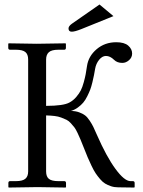

<svg xmlns="http://www.w3.org/2000/svg" viewBox="-20 -841 642 862"><path d="M426.8 -820.8 489.3 -768.6 345.2 -710.4Q315.9 -698.7 302.2 -698.7Q287.6 -698.7 287.6 -713.4Q287.6 -723.6 302.7 -734.4ZM582.5 1 510.3 0Q493.2 0 478.5 -4.9Q463.9 -9.8 452.1 -16.8Q440.4 -23.9 429.2 -37.1Q418 -50.3 409.4 -63Q400.9 -75.7 390.9 -96.7Q380.9 -117.7 373.5 -135Q366.2 -152.3 355.5 -179.7Q346.2 -203.1 341.3 -214.8Q336.4 -226.6 328.4 -243.7Q320.3 -260.7 314.2 -268.8Q308.1 -276.9 298.3 -287.6Q288.6 -298.3 278.6 -303.2Q268.6 -308.1 254.9 -313.2Q241.2 -318.4 224.6 -320.3Q208 -322.3 187 -322.8V-71.3Q187 -47.9 199.7 -37.8Q212.4 -27.8 241.7 -27.8H268.1Q276.4 -27.8 276.4 -19.5V-1L274.4 1Q187.5 -1 148.4 -1L19.5 1L17.6 -1V-19.5Q17.6 -27.8 25.4 -27.8H51.8Q81.5 -27.8 94 -38.6Q106.4 -49.3 106.4 -71.3V-573.7Q106.4 -597.2 93.8 -607.4Q81.1 -617.7 51.8 -617.7H25.4Q17.1 -617.7 17.1 -626V-644.5L19 -646.5Q106 -644.5 145 -644.5L273.9 -646.5L275.9 -644.5V-626Q275.9 -617.7 268.1 -617.7H241.7Q211.9 -617.7 199.5 -606.7Q187 -595.7 187 -573.7V-365.7Q265.1 -365.7 292 -380.9Q309.1 -390.1 322.3 -405.5Q335.4 -420.9 342.8 -435.3Q350.1 -449.7 356.2 -472.2Q362.3 -494.6 364.7 -508.1Q367.2 -521.5 370.6 -544.4Q377 -588.9 413.8 -620.1Q450.7 -651.4 502 -651.4Q538.1 -651.4 555.7 -636.2Q573.2 -621.1 573.2 -600.6Q573.2 -583 559.3 -570.8Q545.4 -558.6 529.3 -558.6Q505.9 -558.6 492.2 -572.3Q474.6 -589.8 455.6 -589.8Q439 -589.8 425 -572.5Q411.1 -555.2 407.2 -532.7Q403.8 -514.2 401.9 -503.4Q399.9 -492.7 395 -472.4Q390.1 -452.1 385.3 -439.2Q380.4 -426.3 371.8 -408.9Q363.3 -391.6 353.5 -380.1Q343.8 -368.7 329.6 -358.4Q315.4 -348.1 298.8 -342.8Q318.8 -342.8 335 -336.9Q351.1 -331.1 361.6 -323.2Q372.1 -315.4 382.8 -299.1Q393.6 -282.7 399.2 -270.8Q404.8 -258.8 415 -235.8Q458 -137.7 498.3 -82.8Q538.6 -27.8 565.9 -27.8H576.2Q584.5 -27.8 584.5 -19.5V-1Z"/></svg>

Font: Libertinage
Style: f
Weight: 400
Designer: OSP
Foundry: OSP
Version: Version 1.0; 2008; OFL relea